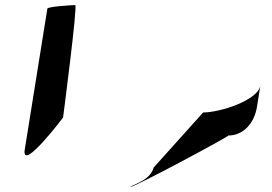

<svg xmlns="http://www.w3.org/2000/svg" viewBox="-20 -740 1072 758"><path d="M77 -145C70 -65 229 -276 229 -276C230 -284 287 -720 277 -720C266 -720 168 -714 167 -706ZM494 -2C492 9 892 -205 881 -205C941 -205 985 -254 995 -321L1008 -403C999 -344 849 -296 782 -296L587 -79C572 -31 526 -20 494 -2Z"/></svg>

Font: Ampere
Style: SCExtIta
Weight: 400
Version: Version 1